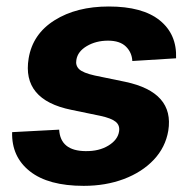

<svg xmlns="http://www.w3.org/2000/svg" viewBox="-20 -573 602 603"><path d="M533 -389.9 395.6 -381.4Q394.2 -408.4 375.4 -426.8Q356.5 -445.3 319.2 -445.3Q281.6 -445.3 252.7 -428.3Q223.7 -411.2 219.8 -384.6Q216.6 -367.2 228.7 -355.6Q240.8 -344.1 277.3 -335.9L373.2 -316.1Q528.1 -283.4 508.5 -162.3Q499.6 -110.1 462.9 -71.2Q426.1 -32.3 369.1 -10.8Q312.1 10.7 242.9 10.7Q131.7 10.7 73.9 -35Q16 -80.6 18.1 -158L165.8 -165.8Q169.7 -99.1 248.6 -98.4Q290.8 -97.7 320.5 -115.8Q350.1 -133.9 354 -160.5Q356.9 -179.3 343.4 -190.5Q329.9 -201.7 295.1 -209.2L204.2 -228Q48.3 -259.6 70 -389.9Q82.7 -466.3 151.5 -509.4Q220.2 -552.6 321.7 -552.6Q427.9 -552.6 481.9 -508.9Q535.9 -465.2 533 -389.9Z"/></svg>

Font: Inter UI
Style: Bold Italic
Weight: 700
Italic angle: 9.39999°
Designer: Rasmus Andersson
Foundry: rsms
Version: 3.2;8d6f07862